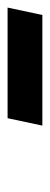

<svg xmlns="http://www.w3.org/2000/svg" viewBox="172 -886 134 519"><g transform="rotate(-90 239.5 -626.0)"><path d="M180 -673 160 -579H459L479 -673Z"/></g></svg>

Font: LT Wave Bold
Style: Italic
Weight: 700
Designer: Daniel Lyons
Version: Version 2.5 (Glyphs App)